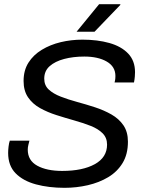

<svg xmlns="http://www.w3.org/2000/svg" viewBox="-20 -888 707 920"><path d="M289 12Q214 12 152.5 -4.5Q91 -21 55 -57.5Q19 -94 19 -155Q19 -168 21 -185.5Q23 -203 27 -214H121Q119 -206 116 -194Q113 -182 113 -171Q113 -119 158.5 -94Q204 -69 278 -69Q376 -69 434.5 -101.5Q493 -134 493 -195Q493 -228 471.5 -249.5Q450 -271 414 -285Q378 -299 335.5 -311Q293 -323 250.5 -336.5Q208 -350 172 -370Q136 -390 114.5 -421.5Q93 -453 93 -500Q93 -551 116.5 -588Q140 -625 180.5 -649.5Q221 -674 271 -686Q321 -698 375 -698Q447 -698 504 -682Q561 -666 594 -631.5Q627 -597 627 -542Q627 -533 626 -520.5Q625 -508 622 -493H529Q532 -504 532.5 -512Q533 -520 533 -524Q533 -569 491.5 -593Q450 -617 384 -617Q331 -617 287.5 -605.5Q244 -594 218 -571Q192 -548 192 -511Q192 -479 213.5 -459Q235 -439 271 -425Q307 -411 349.5 -399.5Q392 -388 435 -374Q478 -360 514 -339.5Q550 -319 571.5 -287.5Q593 -256 593 -209Q593 -149 567.5 -107Q542 -65 498.5 -39Q455 -13 400.5 -0.5Q346 12 289 12ZM347 -736 455 -868H556L557 -865L433 -736Z"/></svg>

Font: Archivo VF Beta
Style: Italic
Weight: 400
Italic angle: -10°
Designer: Hector Gatti
Foundry: Omnibus-Type
Version: Version 1.002